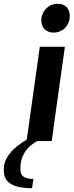

<svg xmlns="http://www.w3.org/2000/svg" viewBox="-83 -748 390 1018"><path d="M168 -708Q180 -719 194.5 -723.5Q209 -728 223 -728Q254 -728 272 -709Q287 -690 287 -664Q287 -623 256 -594Q231 -575 201 -575Q187 -575 174 -580Q161 -585 152 -595Q136 -612 136 -640Q136 -658 144 -676.5Q152 -695 168 -708ZM191 0H114Q100 7 79 24Q58 41 41.5 71.5Q25 102 25 148Q25 179 44 190Q63 201 94 201L87 250Q47 250 13 242.5Q-21 235 -42 214Q-63 193 -63 152Q-63 114 -43.5 83.5Q-24 53 4.5 30Q33 7 59 -8L128 -500H261Z"/></svg>

Font: Arsenal SC
Style: Bold Italic
Weight: 700
Italic angle: -9.10001°
Designer: Andrij Shevchenko
Foundry: Stairsfor
Version: Version 2.001; ttfautohint (v1.8.4.7-5d5b)